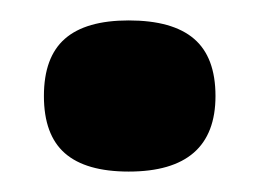

<svg xmlns="http://www.w3.org/2000/svg" viewBox="-20 -432 254 188"><path d="M106 -264Q64 -264 43.5 -282Q23 -300 23 -338Q23 -376 43.5 -394Q64 -412 106 -412Q149 -412 170 -394Q191 -376 191 -338Q191 -264 106 -264Z"/></svg>

Font: Bricolage Grotesque 20pt SemiBold
Style: Regular
Weight: 600
Version: Version 1.001;gftools[0.9.33.dev8+g029e19f]